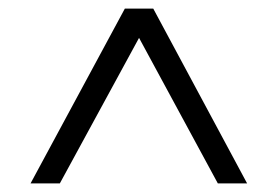

<svg xmlns="http://www.w3.org/2000/svg" viewBox="-20 -709 645 446"><path d="M119 -283 303 -621 486 -283H554L336 -689H270L51 -283Z"/></svg>

Font: Asana Math
Style: Regular
Weight: 400
Version: Version 000.958